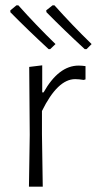

<svg xmlns="http://www.w3.org/2000/svg" viewBox="-20 -703 365 723"><path d="M189 -537 169 -518H163Q85 -590 19 -657V-664L42 -683H49Q116 -608 189 -537ZM325 -537 306 -518H299Q221 -590 155 -657L154 -664L178 -683H185Q252 -608 325 -537ZM139 -457V-355H144Q201 -456 276 -456Q288 -456 302 -454V-404L295 -402Q277 -405 263 -405Q197 -405 138 -285V-198L141 0H89L92 -195L90 -451Z"/></svg>

Font: Alegreya Sans Light
Style: Regular
Weight: 300
Designer: Juan Pablo del Peral
Foundry: Huerta Tipografica
Version: Version 2.007